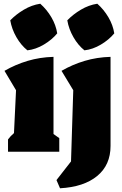

<svg xmlns="http://www.w3.org/2000/svg" viewBox="-20 -814 657 1030"><path d="M23 0V-66Q37 -85 55 -100L66 -330L4 -434Q63 -468 128.5 -487.5Q194 -507 267 -509V-95L298 -73V0ZM196 -794Q231 -763 255.5 -721.5Q280 -680 287 -635Q259 -601 215.5 -575Q172 -549 127 -544Q93 -571 68 -614.5Q43 -658 35 -705Q66 -737 108 -762Q150 -787 196 -794ZM302 196 283 152 361 52 373 -330 310 -434Q369 -468 434.5 -487.5Q500 -507 573 -509V-31Q573 71 501.5 130Q430 189 302 196ZM502 -794Q537 -763 561.5 -721.5Q586 -680 593 -635Q565 -601 521.5 -575Q478 -549 433 -544Q399 -571 374 -614.5Q349 -658 341 -705Q372 -737 414 -762Q456 -787 502 -794Z"/></svg>

Font: Piazzolla Black
Style: Regular
Weight: 900
Designer: Juan Pablo del Peral
Foundry: Huerta Tipografica
Version: Version 1.330